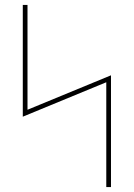

<svg xmlns="http://www.w3.org/2000/svg" viewBox="-20 -755 540 775"><path d="M409 0V-423L72 -284V-735H91V-312L428 -451V0Z"/></svg>

Font: Iosevka Term Curly Thin
Style: Regular
Weight: 100
Designer: Belleve Invis
Foundry: Belleve Invis
Version: Version 32.3.0